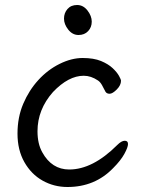

<svg xmlns="http://www.w3.org/2000/svg" viewBox="-20 -724 570 768"><path d="M288.5 -704Q313 -704 330 -682Q347 -660 347 -637.5Q347 -615 332.5 -599.5Q318 -584 294 -584Q270 -584 253 -605.5Q236 -627 236 -649.5Q236 -672 250 -688Q264 -704 288.5 -704ZM433 -52Q360 24 250 24Q196 24 150.5 -1.5Q105 -27 77.5 -75.5Q50 -124 50 -189.5Q50 -255 73 -309Q96 -363 133.5 -404Q171 -445 218.5 -468.5Q266 -492 310.5 -492Q355 -492 384 -480Q413 -468 430.5 -451.5Q448 -435 456 -420.5Q464 -406 464 -401Q464 -383 447 -366Q430 -349 418.5 -349Q407 -349 402 -357Q395 -371 388 -383.5Q381 -396 372 -402Q344 -421 315 -421Q254 -421 192 -356Q130 -286 130 -199Q130 -149 149 -115Q187 -46 257 -46Q351 -46 449 -144Q466 -161 479 -161Q492 -161 492 -148Q492 -135 477.5 -108.5Q463 -82 433 -52Z"/></svg>

Font: LXGW WenKai Lite Medium
Style: Regular
Weight: 500
Designer: LXGW / Fontworks Inc.
Foundry: LXGW / Fontworks Inc.
Version: Version 1.511; March 25, 2025